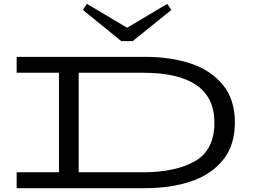

<svg xmlns="http://www.w3.org/2000/svg" viewBox="-20 -983 1326 1003"><path d="M1207 -343Q1207 -223 1144.5 -146.5Q1082 -70 976.5 -35Q871 0 739 0H67V-83H288V-603H67V-686H739Q871 -686 976.5 -651Q1082 -616 1144.5 -539.5Q1207 -463 1207 -343ZM1100 -343Q1100 -603 726 -603H391V-83H726Q895 -83 997.5 -140.5Q1100 -198 1100 -343ZM875 -931 673 -768H614L413 -931L434 -963L644 -838L854 -963Z"/></svg>

Font: BioRhyme Expanded
Style: Regular
Weight: 400
Width: 7
Designer: Aoife Mooney
Foundry: Aoife Mooney Type
Version: Version 1.001